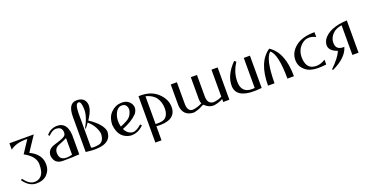

<svg xmlns="http://www.w3.org/2000/svg" viewBox="-32 -1623 5278 2725"><g transform="rotate(-20 2607.0 -261.0)"><path d="M23 -487H391L242 -263C358.7 -207 415 -126 411 -20C411 34.7 391.5 82 352.5 122C313.5 162 258.3 181.5 187 180.5C115.7 179.5 52.7 140 -2 62L17 47C62.3 110.3 109.3 144.7 158 150C206.7 155.3 246.3 140.7 277 106C307.7 71.3 322.3 14.3 321 -65C319.7 -144.3 265.7 -212.7 159 -270L283 -458C170.3 -461.3 83.7 -438.7 23 -390Z M579 -409C615 -456.3 665.7 -483 731 -489C851 -492.3 907.7 -409 901 -239V0C820.3 5.3 737.2 7.8 651.5 7.5C565.8 7.2 518.7 -36.3 510 -123C511.3 -187 548.5 -229.5 621.5 -250.5C694.5 -271.5 745 -290.3 773 -307C801 -323.7 811 -351.3 803 -390C795 -428.7 769 -450 725 -454C681 -458 638.3 -437 597 -391ZM803 -30V-281C769 -263.7 728 -245.8 680 -227.5C632 -209.2 608 -175 608 -125C609.3 -29 674.3 2.7 803 -30Z M998 0V-529C997.3 -661.7 1037.3 -730 1118 -734C1194.7 -736.7 1242.2 -708 1260.5 -648C1278.8 -588 1253.7 -507.7 1185 -407C1304.3 -329 1371.7 -252 1387 -176C1389.7 -22.7 1260 36 998 0ZM1091 -552V-33C1107.7 -23 1144.7 -22.8 1202 -32.5C1259.3 -42.2 1289.3 -88.7 1292 -172C1278 -252.7 1236.3 -323 1167 -383C1124.3 -320.3 1103.3 -298.7 1104 -318C1162 -420.7 1189.3 -510.2 1186 -586.5C1182.7 -662.8 1168 -699.7 1142 -697C1108.7 -697 1091.7 -648.7 1091 -552Z M1553 -415C1597.7 -458.3 1646 -481 1698 -483C1767.3 -488.3 1817.5 -467 1848.5 -419C1879.5 -371 1875.3 -320.7 1836 -268C1781.3 -211.3 1704.7 -164 1606 -126C1628 -79.3 1660.2 -50.2 1702.5 -38.5C1744.8 -26.8 1797 -48.7 1859 -104L1876 -82C1820.7 -25.3 1756 2 1682 0C1628 -6 1583.3 -27.3 1548 -64C1512.7 -100.7 1491.3 -156.3 1484 -231C1485.3 -310.3 1508.3 -371.7 1553 -415ZM1768 -416C1750.7 -442.7 1720.3 -451.7 1677 -443C1639.7 -430.3 1611.8 -397.2 1593.5 -343.5C1575.2 -289.8 1574 -231.7 1590 -169C1617.3 -178.3 1652.2 -194.5 1694.5 -217.5C1736.8 -240.5 1765 -277 1779 -327C1789 -359.7 1785.3 -389.3 1768 -416Z M1973 212V-488C2095.7 -494 2192.7 -463 2264 -395C2335.3 -327 2368 -250.3 2362 -165C2352 -41.7 2253.3 13.3 2066 0V212ZM2265 -193C2265 -261 2248.8 -317.3 2216.5 -362C2184.2 -406.7 2134 -437.3 2066 -454V-34C2141.3 -28.7 2193.2 -40.2 2221.5 -68.5C2249.8 -96.8 2264.3 -138.3 2265 -193Z M2761 -46C2731.7 -26.7 2689.3 -11.7 2634 -1C2526.7 -4.3 2468.7 -60 2460 -168V-488H2553V-182C2549.7 -91.3 2576 -45.3 2632 -44C2680.7 -48 2729 -63 2777 -89C2766.3 -107 2761.7 -141 2763 -191V-488H2856V-182C2852 -92 2882.7 -46 2948 -44C2996.7 -48 3039 -60 3075 -80V-488H3168V0H3075V-46C3047 -26.7 3005.3 -11.7 2950 -1C2894 6.3 2842.7 -13.7 2796 -61Z M3266 -161C3260.7 -275 3312 -386 3420 -494L3446 -473C3380.7 -374.3 3353 -271 3363 -163C3377 -63 3443.7 -20 3563 -34V-488H3656V0C3405.3 26.7 3275.3 -27 3266 -161Z M3947 -488C4078.3 -402 4143.7 -239.3 4143 0H4045C4044.3 -246.7 4011.7 -394.7 3947 -444C3884.3 -394 3852 -246 3850 0H3752C3752 -237.3 3817 -400 3947 -488Z M4240 -207C4240 -285.7 4274 -352.2 4342 -406.5C4410 -460.8 4506.3 -488 4631 -488V-415C4551 -455 4481.7 -450.7 4423 -402C4364.3 -353.3 4336 -287.7 4338 -205C4342 -109.7 4375.5 -53.3 4438.5 -36C4501.5 -18.7 4565.7 -31 4631 -73V0C4490.3 18.7 4390 6 4330 -38C4270 -82 4240 -138.3 4240 -207Z M4751 -333C4813 -427.7 4935.7 -479.3 5119 -488V0H5026V-448C4964.7 -440 4917.2 -417.8 4883.5 -381.5C4849.8 -345.2 4832.3 -305.3 4831 -262C4827 -180.7 4869.3 -142.3 4958 -147C4930 -47 4842.7 37.3 4696 106L4684 94C4770.7 10.7 4827 -62.3 4853 -125C4735 -165.7 4701 -235 4751 -333Z"/></g></svg>

Font: Neocyr
Style: Regular
Weight: 400
Designer: Viktar Palstsiuk <vipals@gmail.com>
Version: 1.00